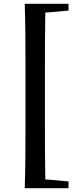

<svg xmlns="http://www.w3.org/2000/svg" viewBox="-20 -819 412 1017"><path d="M166 178H343V142L220 131C218 28 218 -75 218 -177V-445C218 -548 218 -651 220 -752L343 -763V-799H111C115 -682 115 -562 115 -445V-177C115 -57 115 62 111 178Z"/></svg>

Font: Noto Serif JP
Style: Bold
Weight: 700
Designer: Ryoko NISHIZUKA 西塚涼子 (kana & ideographs); Frank Grießhammer (Latin, Greek & Cyrillic); Wenlong ZHANG 张文龙 (bopomofo); San
Foundry: Adobe
Version: Version 2.001;hotconv 1.1.0;makeotfexe 2.6.0